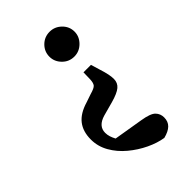

<svg xmlns="http://www.w3.org/2000/svg" viewBox="-210 -579 853 853"><g transform="rotate(-45 216.0 -153.0)"><path d="M272 -500Q304 -500 327.5 -477Q351 -454 351 -422Q351 -391 327.5 -367.5Q304 -344 272 -344Q239 -344 216 -367.5Q193 -391 193 -422Q193 -454 216 -477Q239 -500 272 -500ZM63 -32Q63 -82 88 -114Q113 -146 167 -162L205 -175Q234 -183 241.5 -192Q249 -201 250 -223L251 -266H298L310 -226Q319 -198 322.5 -180.5Q326 -163 326 -150Q326 -125 308 -110Q290 -95 247 -83L181 -65Q129 -50 129 -8Q129 5 133 17.5Q137 30 144 43L282 66Q332 74 347.5 90Q363 106 363 129Q363 155 347 170.5Q331 186 299 194Q261 188 220 168.5Q179 149 143 119Q107 89 85 50.5Q63 12 63 -32Z"/></g></svg>

Font: Source Serif Pro Semibold
Style: Regular
Weight: 600
Designer: Frank Grießhammer
Foundry: Adobe Systems Incorporated
Version: Version 3.000;hotconv 1.0.109;makeotfexe 2.5.65596